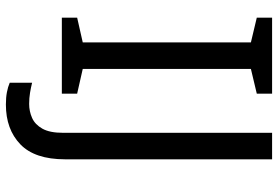

<svg xmlns="http://www.w3.org/2000/svg" viewBox="-166 -588 944 652"><g transform="rotate(90 306.0 -262.0)"><path d="M298 0H40V-52L124 -71V-642L40 -662V-714H298V-662L214 -642V-71L298 -52ZM335 190Q311 190 293 186.5Q275 183 261 177V101Q277 105 295 108Q313 111 333 111Q358 111 380.5 101Q403 91 417 66Q431 41 431 -4V-714H521V-11Q521 92 470 141Q419 190 335 190Z"/></g></svg>

Font: Noto Sans Old Persian
Style: Regular
Weight: 400
Designer: Monotype Design Team
Foundry: Monotype Imaging Inc.
Version: Version 2.001; ttfautohint (v1.8.4.7-5d5b)